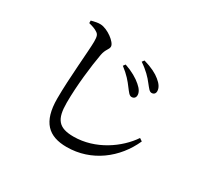

<svg xmlns="http://www.w3.org/2000/svg" viewBox="-161 -981 1322 1249"><g transform="rotate(30 500.0 -356.0)"><path d="M771 -536C788 -536 798 -547 798 -564C798 -588 783 -612 754 -635C728 -657 686 -679 626 -696L614 -680C665 -646 698 -611 720 -582C743 -554 754 -536 771 -536ZM671 -448C688 -448 699 -458 700 -475C701 -497 688 -519 661 -542C633 -567 589 -593 533 -612L521 -596C571 -558 598 -525 621 -494C642 -467 654 -448 671 -448ZM468 45C654 45 803 -72 874 -231L853 -245C781 -138 637 -36 473 -36C360 -36 325 -82 325 -205C325 -335 344 -490 361 -585C370 -633 392 -642 392 -665C392 -697 315 -755 262 -757C242 -758 220 -753 193 -746V-727C221 -720 242 -713 258 -702C276 -691 281 -678 281 -637C281 -575 258 -350 258 -198C258 -22 332 45 468 45Z"/></g></svg>

Font: Source Han Serif CN Medium
Style: Regular
Weight: 500
Designer: Ryoko NISHIZUKA 西塚涼子 (kana & ideographs); Frank Grießhammer (Latin, Greek & Cyrillic); Wenlong ZHANG 张文龙 (bopomofo); San
Foundry: Adobe
Version: Version 2.002;hotconv 1.1.0;makeotfexe 2.6.0